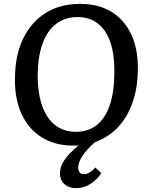

<svg xmlns="http://www.w3.org/2000/svg" viewBox="-20 -736 770 989"><path d="M371 233Q349 233 330.5 224.5Q312 216 300.5 199Q289 182 289 157Q289 129 302.5 104Q316 79 338 56Q360 33 385 13Q378 14 371.5 14Q365 14 357 14Q264 14 196 -28Q128 -70 92 -147Q56 -224 57 -328Q57 -448 98 -534.5Q139 -621 214 -668.5Q289 -716 393 -716Q487 -716 553.5 -675.5Q620 -635 655.5 -560Q691 -485 690 -382Q690 -287 663.5 -210Q637 -133 587.5 -80.5Q538 -28 469 -4Q448 15 428 37Q408 59 395.5 82.5Q383 106 383 129Q383 144 390.5 152.5Q398 161 414 161Q428 161 443 151.5Q458 142 471 127L502 156Q480 189 446.5 211Q413 233 371 233ZM371 -57Q436 -57 480 -93Q524 -129 546.5 -197.5Q569 -266 569 -364Q570 -455 548.5 -518Q527 -581 484.5 -614.5Q442 -648 379 -648Q315 -648 269 -613Q223 -578 199 -511Q175 -444 174 -349Q174 -259 196.5 -193Q219 -127 263.5 -92Q308 -57 371 -57Z"/></svg>

Font: Literata Medium
Style: Italic
Weight: 500
Italic angle: -2°
Designer: Latin by Veronika Burian and Jose Scaglione. Greek by Irene Vlachou. Cyrillic by Vera Evstafieva
Foundry: TypeTogether
Version: Version 3.103;gftools[0.9.29]